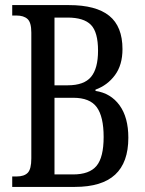

<svg xmlns="http://www.w3.org/2000/svg" viewBox="-20 -734 569 754"><path d="M28 -41H45Q75 -41 89 -55.5Q103 -70 103 -112V-606Q103 -646 88 -659.5Q73 -673 45 -673H28V-714H251Q357 -714 409 -672Q461 -630 461 -541Q461 -479 431.5 -439Q402 -399 355 -382V-377Q415 -368 449.5 -320.5Q484 -273 484 -193Q484 -96 432 -48Q380 0 274 0H28ZM246 -399Q310 -399 337.5 -432Q365 -465 365 -535Q365 -608 337 -636.5Q309 -665 245 -665H194V-399ZM267 -49Q331 -49 359 -82.5Q387 -116 387 -196Q387 -276 360 -313Q333 -350 268 -350H194V-49Z"/></svg>

Font: Noto Serif Cond
Style: Regular
Weight: 400
Width: 3
Designer: Monotype Design Team
Foundry: Monotype Imaging Inc.
Version: Version 1.001